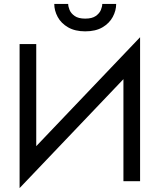

<svg xmlns="http://www.w3.org/2000/svg" viewBox="-20 -925 815 980"><path d="M257 -905H328Q328 -892 335 -874.5Q342 -857 361 -843.5Q380 -830 415 -830Q450 -830 469 -843.5Q488 -857 495 -874.5Q502 -892 502 -905H573Q573 -871 555.5 -838.5Q538 -806 503 -785.5Q468 -765 415 -765Q363 -765 327.5 -785.5Q292 -806 274.5 -838.5Q257 -871 257 -905ZM165 -700V-179L695 -735V0H610V-521L80 35V-700Z"/></svg>

Font: Von Book
Style: Regular
Weight: 400
Version: Version 4.000; ttfautohint (v1.8.4.7-5d5b)